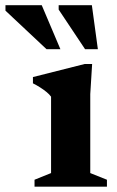

<svg xmlns="http://www.w3.org/2000/svg" viewBox="-102 -700 438 720"><path d="M243.5 -460 236.5 -347V-51L299 -26V0H27.5V-26L89.5 -51V-337.5Q83 -346.5 72.2 -355.2Q61.5 -364 48.5 -372.2Q35.5 -380.5 21.5 -387.5V-411L215.5 -460ZM124.5 -515.5H72.5L-81.5 -660V-680.5H54.5ZM265 -515.5H217L118 -664V-680.5H242.5Z"/></svg>

Font: Newsreader 16pt 16pt
Style: Bold
Weight: 700
Version: Version 1.003